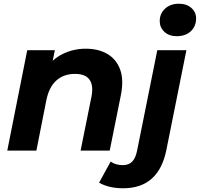

<svg xmlns="http://www.w3.org/2000/svg" viewBox="-20 -807 1071 1029"><path d="M439 -546Q508 -546 556 -517.5Q604 -489 624 -434Q644 -379 628 -298L568 0H412L470 -288Q482 -347 460.5 -379Q439 -411 382 -411Q323 -411 283.5 -377Q244 -343 229 -273L175 0H19L126 -538H274L243 -386L221 -432Q260 -491 317.5 -518.5Q375 -546 439 -546ZM640 202Q602 202 569.5 194.5Q537 187 511 172L573 59Q600 78 638 78Q670 78 688.5 59Q707 40 715 -1L823 -538H979L872 -5Q831 202 640 202ZM927 -613Q886 -613 861 -636.5Q836 -660 836 -694Q836 -734 864.5 -760.5Q893 -787 939 -787Q980 -787 1005.5 -764.5Q1031 -742 1031 -709Q1031 -666 1002.5 -639.5Q974 -613 927 -613Z"/></svg>

Font: MOST Montserrat
Style: Bold Italic
Weight: 700
Italic angle: -11.3°
Designer: Julieta Ulanovsky
Foundry: Julieta Ulanovsky
Version: Version 8.000;March 11, 2024;FontCreator 15.0.0.2926 64-bit